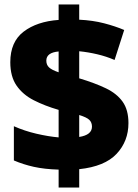

<svg xmlns="http://www.w3.org/2000/svg" viewBox="-20 -780 617 858"><path d="M242 -22Q178 -24 131 -34.5Q84 -45 42 -63V-216Q89 -195 142.5 -182.5Q196 -170 242 -166V-289Q180 -307 131 -332Q82 -357 54 -397.5Q26 -438 26 -502Q26 -593 85.5 -638.5Q145 -684 242 -691V-760H334V-692Q395 -689 445 -676Q495 -663 535 -646L492 -512Q455 -528 414.5 -537.5Q374 -547 334 -551V-430Q404 -409 453 -385.5Q502 -362 528 -325.5Q554 -289 554 -230Q554 -149 501 -92.5Q448 -36 334 -24V58H242ZM242 -550Q187 -545 187 -509Q187 -490 199.5 -478.5Q212 -467 242 -457ZM334 -168Q391 -177 391 -214Q391 -233 379 -244.5Q367 -256 334 -266Z"/></svg>

Font: Noto Sans Khmer UI Black
Style: Regular
Weight: 900
Designer: Danh Hong and the Monotype Design Team
Foundry: Monotype Imaging Inc.
Version: Version 2.002; ttfautohint (v1.8.4.7-5d5b)